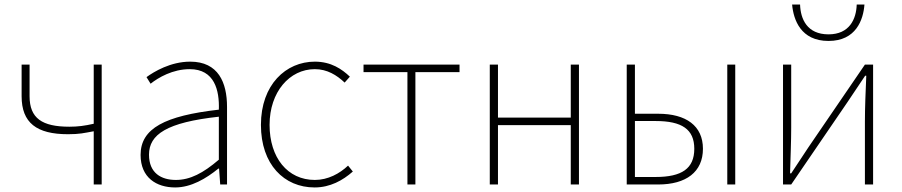

<svg xmlns="http://www.w3.org/2000/svg" viewBox="-20 -811 3963 844"><path d="M392 0H427V-527H392V-267C352 -258 323 -254 285 -254C165 -254 110 -291 110 -388V-527H75V-388C75 -271 141 -221 279 -221C330 -221 348 -226 392 -234Z M750 13C820 13 886 -26 940 -70H943L948 0H978V-341C978 -448 940 -540 816 -540C730 -540 657 -496 624 -472L642 -443C676 -470 739 -507 814 -507C923 -507 945 -414 942 -329C705 -302 598 -247 598 -130C598 -30 668 13 750 13ZM753 -20C689 -20 635 -50 635 -131C635 -220 713 -273 942 -298V-109C873 -50 816 -20 753 -20Z M1363 13C1431 13 1487 -18 1531 -57L1510 -83C1473 -48 1422 -20 1364 -20C1244 -20 1165 -118 1165 -262C1165 -407 1253 -507 1364 -507C1418 -507 1460 -481 1495 -448L1518 -474C1483 -507 1436 -540 1364 -540C1237 -540 1127 -439 1127 -262C1127 -88 1229 13 1363 13Z M1771 0H1806V-494H2000V-527H1578V-494H1771Z M2133 0H2169V-261H2489V0H2525V-527H2489V-294H2169V-527H2133Z M2735 0H2873C2996 0 3070 -55 3070 -157C3070 -258 2996 -311 2873 -311H2771V-527H2735ZM2771 -33V-279H2862C2977 -279 3032 -243 3032 -157C3032 -70 2977 -33 2862 -33ZM3177 0H3212V-527H3177Z M3746 -791C3744 -727 3714 -660 3622 -660C3528 -660 3499 -727 3497 -791H3462C3468 -724 3500 -631 3622 -631C3743 -631 3775 -724 3780 -791ZM3422 0H3458L3706 -363L3783 -478H3788C3785 -407 3782 -336 3782 -277V0H3818V-527H3782L3534 -164C3512 -131 3480 -82 3458 -49H3453C3455 -120 3458 -191 3458 -249V-527H3422Z"/></svg>

Font: Genne Gothic ExtraLight
Style: Regular
Weight: 250
Designer: Ryoko NISHIZUKA (kana & ideographs); Paul D. Hunt (Latin, Greek & Cyrillic); Wenlong ZHANG (bopomofo); Sandoll Communica
Foundry: Adobe Systems Incorporated
Version: Version 1.004;PS 1.004;hotconv 16.6.51;makeotf.lib2.5.65220